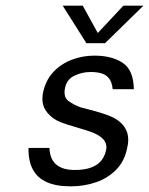

<svg xmlns="http://www.w3.org/2000/svg" viewBox="-20 -647 528 680"><path d="M230 13Q179 13 145.5 -2Q112 -17 96 -47.5Q80 -78 81 -123H155Q156 -101 163 -86Q170 -71 182 -62Q194 -53 210 -49Q226 -45 245 -45Q294 -45 321.5 -63Q349 -81 356 -117Q360 -138 345.5 -154Q331 -170 299 -181Q285 -186 264 -192Q243 -198 221 -205Q199 -212 182 -220Q154 -235 140 -259Q126 -283 132 -317Q141 -362 168.5 -391.5Q196 -421 234.5 -435.5Q273 -450 314 -450Q376 -450 414.5 -424.5Q453 -399 454 -331H379Q377 -354 367.5 -367.5Q358 -381 341.5 -386.5Q325 -392 301 -392Q271 -392 243.5 -379Q216 -366 210 -334Q204 -302 223.5 -288.5Q243 -275 265 -267Q276 -264 297.5 -258.5Q319 -253 343 -245.5Q367 -238 384 -229Q414 -213 426.5 -187Q439 -161 431 -126Q422 -77 392 -46.5Q362 -16 320 -1.5Q278 13 230 13ZM286 -494 202 -627H273L333 -518H315L417 -627H488L352 -494Z"/></svg>

Font: Teachers
Style: Italic
Weight: 400
Italic angle: -11°
Designer: Alfredo Marco Pradil, Chank Diesel
Version: Version 1.001